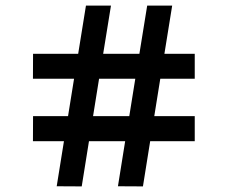

<svg xmlns="http://www.w3.org/2000/svg" viewBox="-20 -665 813 686"><path d="M208.5 -160.6H97.7L98.1 -250H223.1L244.6 -383.8H97.7L98.1 -472.7H259.3L287.1 -645H376.5L348.6 -472.7H478L505.9 -645H595.2L567.4 -472.7H675.8V-383.8H552.7L531.2 -250H675.8V-160.6H516.6L490.7 1L401.4 0.5L427.2 -160.6H297.9L272 1L182.6 0.5ZM441.9 -250 463.4 -383.8H334L312.5 -250Z"/></svg>

Font: Poller One
Style: Regular
Weight: 400
Designer: Yvonne Schttler
Foundry: Yvonne Schttler
Version: Version 1.002